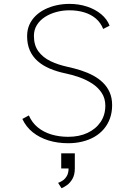

<svg xmlns="http://www.w3.org/2000/svg" viewBox="-20 -726 690 988"><path d="M331 11Q276.5 11 230 -3.2Q183.5 -17.5 148.8 -45.2Q114 -73 95 -114L128.5 -132Q144.5 -95 174.5 -70.5Q204.5 -46 244.5 -34Q284.5 -22 331 -22Q387.5 -22 430.5 -42.2Q473.5 -62.5 497.8 -98.5Q522 -134.5 522 -182Q522 -219.5 503.5 -247.8Q485 -276 454.8 -295.8Q424.5 -315.5 388.8 -328.2Q353 -341 318.5 -348Q272.5 -357.5 235.8 -373.2Q199 -389 173 -412.2Q147 -435.5 133.2 -467.2Q119.5 -499 119.5 -540Q119.5 -572.5 131.2 -598.8Q143 -625 163.8 -645Q184.5 -665 212 -678.5Q239.5 -692 271.5 -699Q303.5 -706 337 -706Q386 -706 428.2 -692Q470.5 -678 500.8 -652.8Q531 -627.5 544 -594L511 -577Q498 -609.5 473 -630.8Q448 -652 413.2 -662.5Q378.5 -673 336.5 -673Q302.5 -673 270 -664.2Q237.5 -655.5 211.5 -638.8Q185.5 -622 170 -597.5Q154.5 -573 154.5 -541Q154.5 -493 177.8 -461.5Q201 -430 240.2 -411.2Q279.5 -392.5 328 -382Q363 -374.5 396.5 -363.8Q430 -353 459 -337.5Q488 -322 510 -300.5Q532 -279 544.5 -250.5Q557 -222 557 -185Q557 -148 546 -117.2Q535 -86.5 514.8 -62.5Q494.5 -38.5 466.5 -22.2Q438.5 -6 404.2 2.5Q370 11 331 11ZM296.5 242.5 279 215Q287.5 212 300.2 204.5Q313 197 323 181.2Q333 165.5 333 138.5L365 141Q365 173 353 194Q341 215 324.8 226.5Q308.5 238 296.5 242.5ZM295 141V63H365V141Z"/></svg>

Font: Trispace Thin Thin
Style: Regular
Weight: 250
Version: Version 1.210